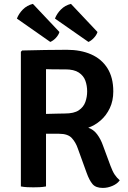

<svg xmlns="http://www.w3.org/2000/svg" viewBox="-20 -938 646 966"><path d="M550 -478Q550 -431 532.5 -394Q515 -357 486.2 -332Q457.5 -307 424 -295.5Q450.5 -286.5 468.5 -262.5Q486.5 -238.5 497.5 -207.5L536 -103.5Q546 -76 557.2 -59.2Q568.5 -42.5 582.5 -31Q570.5 -13.5 546.2 -3Q522 7.5 497.5 7.5Q462 7.5 445.8 -11.5Q429.5 -30.5 416 -68L371.5 -191Q361 -222 341.2 -243.5Q321.5 -265 277.5 -265H159.5V-363Q180.5 -364 209.2 -364.8Q238 -365.5 264.8 -366.2Q291.5 -367 307.5 -367Q352.5 -367 376.5 -383.2Q400.5 -399.5 409.5 -425Q418.5 -450.5 418.5 -478Q418.5 -507 409.5 -532Q400.5 -557 376.5 -573Q352.5 -589 307.5 -589Q295 -589 278.5 -589Q262 -589 244.8 -589.2Q227.5 -589.5 211.5 -590V0Q196 3 179 3.8Q162 4.5 148 4.5Q135 4.5 117.5 3.8Q100 3 85 0V-677.5L91.5 -684Q151 -685.5 207 -686.5Q263 -687.5 316.5 -687.5Q386 -687.5 438.5 -664.5Q491 -641.5 520.5 -594.8Q550 -548 550 -478ZM145.5 -918.5 279 -777Q274.5 -761.5 261 -747.2Q247.5 -733 233 -727L65 -844.5Q74.5 -869.5 95 -890.2Q115.5 -911 145.5 -918.5ZM337 -918.5 470.5 -777Q466 -762 452.5 -747.5Q439 -733 425 -727L256.5 -844.5Q266 -869.5 286.5 -890.2Q307 -911 337 -918.5Z"/></svg>

Font: Signika Negative Light SemiBold
Style: Regular
Weight: 600
Version: Version 2.001